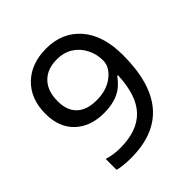

<svg xmlns="http://www.w3.org/2000/svg" viewBox="-182 -886 936 936"><g transform="rotate(-45 286.0 -418.5)"><path d="M102.1 -92.8V-168Q140.6 -154.8 189.9 -154.8Q308.1 -154.8 367.9 -217.5Q427.7 -280.3 433.1 -414.1H427.7Q396.5 -369.6 355 -350.3Q313.5 -331.1 255.9 -331.1Q161.1 -331.1 105.5 -384.3Q49.8 -437.5 49.8 -530.8Q49.8 -632.8 111.8 -693.4Q173.8 -753.9 277.8 -753.9Q388.2 -753.9 454.1 -678.2Q520 -602.5 520 -465.8Q520 -274.4 438 -178.7Q356 -83 191.9 -83Q170.9 -83 144 -85.4Q117.2 -87.9 102.1 -92.8ZM135.3 -531.7Q135.3 -468.3 170.7 -434.6Q206.1 -400.9 273.9 -400.9Q342.8 -400.9 387.9 -436Q433.1 -471.2 433.1 -516.6Q433.1 -559.6 413.6 -597.9Q394 -636.2 358.9 -658Q323.7 -679.7 277.8 -679.7Q210.4 -679.7 172.9 -641.1Q135.3 -602.5 135.3 -531.7Z"/></g></svg>

Font: Noto Sans Telugu UI
Style: Regular
Weight: 400
Designer: Monotype Design Team
Foundry: Monotype Imaging Inc.
Version: Version 1.05